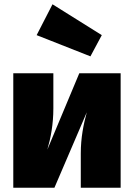

<svg xmlns="http://www.w3.org/2000/svg" viewBox="-20 -876 625 896"><path d="M225 -856 151 -712 402 -613 455 -712ZM543 -534H350L201 -178C217 -233 229 -297 229 -370V-534H42V0H234L385 -352C370 -297 357 -234 357 -160V0H543Z"/></svg>

Font: Fira Sans Heavy
Style: Regular
Weight: 900
Designer: bBox Type GmbH & Carrois Corporate GbR & Edenspiekermann AG
Foundry: bBox Type GmbH & Carrois Corporate GbR & Edenspiekermann AG
Version: Version 4.300;PS 004.300;hotconv 1.0.88;makeotf.lib2.5.64775